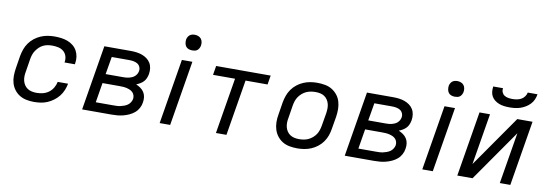

<svg xmlns="http://www.w3.org/2000/svg" viewBox="-56 -1122 4312 1512"><g transform="rotate(10 2100.0 -366.0)"><path d="M248 8Q217 8 187 2Q157 -4 132.5 -19Q108 -34 90.5 -57Q73 -80 64.5 -108.5Q56 -137 56.5 -168Q57 -199 62 -230L78 -330Q83 -357 92.5 -384Q102 -411 119 -435Q136 -459 159.5 -477.5Q183 -496 210 -507.5Q237 -519 264.5 -523.5Q292 -528 319 -528Q347 -528 373.5 -524.5Q400 -521 424 -512Q448 -503 468 -487Q488 -471 500 -449Q512 -427 516 -400.5Q520 -374 515 -347L514 -340H431L432 -344Q436 -369 428.5 -392Q421 -415 403 -429.5Q385 -444 361.5 -449Q338 -454 313 -454Q296 -454 277.5 -451Q259 -448 241.5 -439.5Q224 -431 210 -417.5Q196 -404 185 -387.5Q174 -371 168.5 -353.5Q163 -336 160 -318L144 -218Q140 -198 139.5 -179Q139 -160 143.5 -142Q148 -124 158 -109Q168 -94 183 -84Q198 -74 217 -70Q236 -66 255 -66Q280 -66 305 -72Q330 -78 351.5 -93.5Q373 -109 386.5 -132Q400 -155 405 -180H488Q483 -154 472.5 -128Q462 -102 444.5 -79.5Q427 -57 403.5 -39.5Q380 -22 354.5 -11Q329 0 302 4Q275 8 248 8Z M632 0 718 -520H929Q953 -520 976 -517Q999 -514 1020 -506.5Q1041 -499 1059 -486Q1077 -473 1088.5 -454Q1100 -435 1103 -412Q1106 -389 1102 -365Q1099 -349 1092.5 -333Q1086 -317 1074.5 -304.5Q1063 -292 1047.5 -283Q1032 -274 1017 -268Q1036 -260 1053 -248Q1070 -236 1081 -219Q1092 -202 1095 -180.5Q1098 -159 1094 -137Q1091 -114 1079 -91.5Q1067 -69 1048 -53Q1029 -37 1006 -26.5Q983 -16 959.5 -10Q936 -4 913 -2Q890 0 866 0ZM766 -306H907Q919 -306 931 -307Q943 -308 954.5 -311Q966 -314 977 -319Q988 -324 997.5 -332.5Q1007 -341 1013 -352Q1019 -363 1021 -375Q1024 -392 1017 -408Q1010 -424 996 -432.5Q982 -441 964.5 -444Q947 -447 929 -447H790ZM728 -74H866Q881 -74 895 -74.5Q909 -75 923.5 -78Q938 -81 953 -86.5Q968 -92 980.5 -100.5Q993 -109 1001.5 -122.5Q1010 -136 1013 -150Q1015 -165 1011 -178.5Q1007 -192 997.5 -202Q988 -212 975.5 -217.5Q963 -223 949 -226.5Q935 -230 920 -231Q905 -232 890 -232H754Z M1252 0 1338 -520H1422L1336 0ZM1404 -608Q1390 -608 1376 -613Q1362 -618 1354 -629Q1346 -640 1343.5 -655Q1341 -670 1343 -685Q1345 -695 1350.5 -705Q1356 -715 1364.5 -721.5Q1373 -728 1383.5 -730.5Q1394 -733 1405 -733Q1419 -733 1433 -727.5Q1447 -722 1455.5 -711Q1464 -700 1466.5 -685Q1469 -670 1466 -655Q1464 -645 1458.5 -635Q1453 -625 1444.5 -618.5Q1436 -612 1425.5 -610Q1415 -608 1404 -608Z M1702 0 1776 -447H1600L1612 -520H2048L2036 -447H1860L1786 0Z M2354 8Q2322 8 2291.5 2.5Q2261 -3 2236 -18Q2211 -33 2193 -56Q2175 -79 2166 -107.5Q2157 -136 2156.5 -167Q2156 -198 2162 -230L2178 -330Q2183 -357 2192.5 -384Q2202 -411 2219 -435Q2236 -459 2259.5 -477.5Q2283 -496 2310 -507.5Q2337 -519 2364.5 -523.5Q2392 -528 2419 -528Q2451 -528 2481.5 -522.5Q2512 -517 2537 -502Q2562 -487 2580.5 -464Q2599 -441 2607.5 -412.5Q2616 -384 2616.5 -353Q2617 -322 2612 -290L2595 -190Q2591 -163 2581.5 -136Q2572 -109 2555 -85Q2538 -61 2514.5 -42.5Q2491 -24 2464 -12.5Q2437 -1 2409 3.5Q2381 8 2354 8ZM2354 -66Q2373 -66 2391.5 -69Q2410 -72 2427.5 -80Q2445 -88 2461 -101.5Q2477 -115 2487.5 -131Q2498 -147 2504 -165.5Q2510 -184 2513 -202L2530 -302Q2533 -322 2533.5 -341Q2534 -360 2529.5 -378Q2525 -396 2515 -411Q2505 -426 2490.5 -436Q2476 -446 2457.5 -450Q2439 -454 2420 -454Q2401 -454 2382.5 -451Q2364 -448 2346 -440Q2328 -432 2312.5 -418.5Q2297 -405 2286 -389Q2275 -373 2269 -354.5Q2263 -336 2260 -318L2244 -218Q2240 -198 2239.5 -179Q2239 -160 2243.5 -142Q2248 -124 2258 -109Q2268 -94 2283 -84Q2298 -74 2316.5 -70Q2335 -66 2354 -66Z M2732 0 2818 -520H3029Q3053 -520 3076 -517Q3099 -514 3120 -506.5Q3141 -499 3159 -486Q3177 -473 3188.5 -454Q3200 -435 3203 -412Q3206 -389 3202 -365Q3199 -349 3192.5 -333Q3186 -317 3174.5 -304.5Q3163 -292 3147.5 -283Q3132 -274 3117 -268Q3136 -260 3153 -248Q3170 -236 3181 -219Q3192 -202 3195 -180.5Q3198 -159 3194 -137Q3191 -114 3179 -91.5Q3167 -69 3148 -53Q3129 -37 3106 -26.5Q3083 -16 3059.5 -10Q3036 -4 3013 -2Q2990 0 2966 0ZM2866 -306H3007Q3019 -306 3031 -307Q3043 -308 3054.5 -311Q3066 -314 3077 -319Q3088 -324 3097.5 -332.5Q3107 -341 3113 -352Q3119 -363 3121 -375Q3124 -392 3117 -408Q3110 -424 3096 -432.5Q3082 -441 3064.5 -444Q3047 -447 3029 -447H2890ZM2828 -74H2966Q2981 -74 2995 -74.5Q3009 -75 3023.5 -78Q3038 -81 3053 -86.5Q3068 -92 3080.5 -100.5Q3093 -109 3101.5 -122.5Q3110 -136 3113 -150Q3115 -165 3111 -178.5Q3107 -192 3097.5 -202Q3088 -212 3075.5 -217.5Q3063 -223 3049 -226.5Q3035 -230 3020 -231Q3005 -232 2990 -232H2854Z M3352 0 3438 -520H3522L3436 0ZM3504 -608Q3490 -608 3476 -613Q3462 -618 3454 -629Q3446 -640 3443.5 -655Q3441 -670 3443 -685Q3445 -695 3450.5 -705Q3456 -715 3464.5 -721.5Q3473 -728 3483.5 -730.5Q3494 -733 3505 -733Q3519 -733 3533 -727.5Q3547 -722 3555.5 -711Q3564 -700 3566.5 -685Q3569 -670 3566 -655Q3564 -645 3558.5 -635Q3553 -625 3544.5 -618.5Q3536 -612 3525.5 -610Q3515 -608 3504 -608Z M3632 0 3718 -520H3802L3734 -110L4020 -520H4142L4056 0H3972L4040 -410L3754 0ZM3943 -600Q3922 -600 3901 -602.5Q3880 -605 3861 -612Q3842 -619 3826 -631Q3810 -643 3800 -660Q3790 -677 3788 -698Q3786 -719 3789 -740H3867Q3864 -723 3870.5 -707.5Q3877 -692 3890 -683.5Q3903 -675 3920 -672Q3937 -669 3954 -669Q3971 -669 3989 -672Q4007 -675 4023 -683.5Q4039 -692 4050.5 -707.5Q4062 -723 4065 -740H4143Q4140 -719 4131 -698Q4122 -677 4106 -660Q4090 -643 4070 -631Q4050 -619 4029 -612Q4008 -605 3986 -602.5Q3964 -600 3943 -600Z"/></g></svg>

Font: Iosevka Aile Oblique
Style: Regular
Weight: 400
Italic angle: -9°
Designer: Belleve Invis
Foundry: Belleve Invis
Version: Version 31.1.0; ttfautohint (v1.8.4)